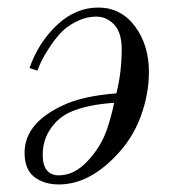

<svg xmlns="http://www.w3.org/2000/svg" viewBox="-20 -476 450 508"><path d="M45 -72Q45 -150 146 -197Q198 -222 288 -229Q302 -285 302 -346Q302 -390 282 -411Q262 -432 235 -432Q208 -432 182 -419Q156 -406 140 -388.5Q124 -371 109.5 -348.5Q95 -326 89 -313Q83 -300 79 -289L58 -296Q82 -364 131 -410Q180 -456 240 -456Q300 -456 337 -406.5Q374 -357 374 -286Q374 -226 352 -167Q330 -108 286 -63Q214 12 136 12Q96 12 70.5 -8Q45 -28 45 -72ZM93 -66Q93 -38 104.5 -25Q116 -12 135 -12Q176 -12 211 -49Q246 -86 262 -131Q274 -165 282 -204Q209 -199 165 -179Q134 -165 113.5 -135Q93 -105 93 -66Z"/></svg>

Font: Old Standard TT
Style: Italic
Weight: 400
Italic angle: -15.2°
Designer: Alexey Kryukov <alexios@thessalonica.org.ru>
Version: Version 2.2